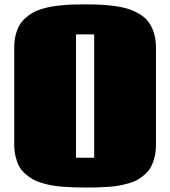

<svg xmlns="http://www.w3.org/2000/svg" viewBox="-20 -817 757 856"><path d="M360.8 19Q331.5 19 309.1 18.3Q286.6 17.6 258.5 15.4Q230.5 13.2 209.5 9.3Q188.5 5.4 165 -1.7Q141.6 -8.8 124.8 -18.6Q107.9 -28.3 91.6 -43Q75.2 -57.6 65.4 -75.7Q55.7 -93.8 49.6 -118.2Q43.5 -142.6 43.5 -171.9V-606.4Q43.5 -635.7 49.6 -660.2Q55.7 -684.6 65.9 -702.9Q76.2 -721.2 92.5 -735.8Q108.9 -750.5 125.7 -760.3Q142.6 -770 166.3 -777.1Q189.9 -784.2 210.9 -787.8Q231.9 -791.5 259.8 -793.9Q287.6 -796.4 309.6 -796.9Q331.5 -797.4 360.4 -797.4Q398.4 -797.4 427 -796.1Q455.6 -794.9 490.2 -790.3Q524.9 -785.6 549.8 -777.8Q574.7 -770 599.9 -755.6Q625 -741.2 640.4 -721.4Q655.8 -701.7 665.5 -672.4Q675.3 -643.1 675.3 -606.4V-171.9Q675.3 -141.6 669.2 -116.7Q663.1 -91.8 653.3 -73.5Q643.6 -55.2 627.2 -40.5Q610.8 -25.9 594.7 -16.4Q578.6 -6.8 554.4 0Q530.3 6.8 510.3 10.5Q490.2 14.2 461.4 16.1Q432.6 18.1 411.9 18.6Q391.1 19 360.8 19ZM318.8 -113.8H399.9V-663.6H318.8Z"/></svg>

Font: Coda
Style: Heavy
Weight: 800
Version: Version 2.000; ttfautohint (v0.8) -r 50 -G 200 -x